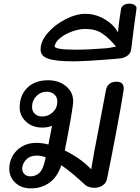

<svg xmlns="http://www.w3.org/2000/svg" viewBox="-20 -1027 770 1055"><path d="M660 -542Q660 -534 659 -530Q647 -452 617.5 -296Q588 -140 568 -44Q564 -22 544.5 -8.5Q525 5 499 5Q484 5 469.5 0.5Q455 -4 448 -11Q372 -82 317 -119Q295 -54 251.5 -23Q208 8 150 8Q96 8 63.5 -23.5Q31 -55 31 -100Q31 -137 49 -169.5Q67 -202 100.5 -222Q134 -242 179 -242Q211 -242 246 -233L266 -336Q243 -326 212 -326Q158 -326 123 -358.5Q88 -391 88 -437Q88 -503 130 -544.5Q172 -586 244 -586Q303 -586 342.5 -553.5Q382 -521 382 -471Q382 -433 336 -200Q423 -158 481 -97Q502 -219 513 -272Q537 -396 562 -531Q566 -554 581 -566Q596 -578 620 -578Q641 -578 650.5 -568Q660 -558 660 -542ZM212 -387Q246 -387 270.5 -410.5Q295 -434 295 -469Q295 -493 279 -508Q263 -523 236 -523Q203 -523 179.5 -498.5Q156 -474 156 -440Q156 -416 171.5 -401.5Q187 -387 212 -387ZM231 -163Q206 -172 181 -172Q145 -172 123.5 -149.5Q102 -127 102 -100Q102 -82 114.5 -70Q127 -58 147 -58Q176 -58 197 -77.5Q218 -97 230 -157Z M203 -755Q203 -800 242 -845.5Q281 -891 339.5 -921Q398 -951 450 -951Q491 -951 528 -935Q565 -919 591 -895.5Q617 -872 628 -848Q633 -905 645 -977Q648 -992 661 -999.5Q674 -1007 691 -1007Q708 -1007 720 -999Q732 -991 730 -979Q717 -891 701 -757Q699 -735 680 -721Q661 -707 630 -705L607 -703Q451 -690 382 -690Q286 -690 244.5 -704.5Q203 -719 203 -755ZM566 -762Q583 -764 618 -771Q578 -819 541 -843.5Q504 -868 449 -868Q417 -868 379 -855Q341 -842 313 -820Q285 -798 280 -774Q277 -754 399 -754Q464 -754 566 -762Z"/></svg>

Font: Mali Medium
Style: Italic
Weight: 500
Italic angle: -10°
Version: Version 1.000; ttfautohint (v1.6)